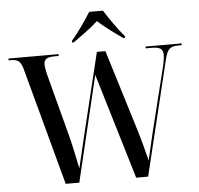

<svg xmlns="http://www.w3.org/2000/svg" viewBox="-60 -993 1097 1056"><g transform="rotate(-5 488.0 -465.5)"><path d="M84 -652Q75 -683 61 -693.5Q47 -704 19 -704H6V-714H283V-704H258Q227 -704 214 -694.5Q201 -685 201 -665Q201 -655 204 -638Q207 -621 210 -609L297 -279Q309 -234 320.5 -181.5Q332 -129 342 -78Q350 -112 359.5 -151Q369 -190 379 -234L494 -708H541L671 -286Q688 -231 702.5 -178Q717 -125 726 -88Q735 -127 742.5 -161Q750 -195 762 -244L851 -603Q859 -640 859 -660Q859 -684 845 -694Q831 -704 798 -704H763V-714H962V-704H939Q909 -704 893.5 -689.5Q878 -675 868 -631L715 0H649L474 -583L335 0H260ZM363 -781Q389 -811 419.5 -854Q450 -897 471 -931H547Q568 -897 598.5 -854Q629 -811 655 -781V-771H646Q629 -783 603 -801.5Q577 -820 551.5 -840.5Q526 -861 509 -877Q482 -851 441.5 -821.5Q401 -792 372 -771H363Z"/></g></svg>

Font: Noto Serif Display SemiCondensed Medium
Style: Regular
Weight: 500
Width: 4
Designer: Monotype Design Team
Foundry: Monotype Imaging Inc.
Version: Version 2.009